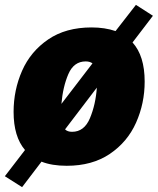

<svg xmlns="http://www.w3.org/2000/svg" viewBox="-34 -668 650 791"><path d="M596 -603 512 -493Q562 -438 562 -332Q562 -242 526.5 -162.5Q491 -83 418.5 -34Q346 15 241 15Q180 15 137 -2L57 103L-14 58L69 -50Q22 -105 22 -207Q22 -297 57 -376.5Q92 -456 164.5 -505.5Q237 -555 343 -555Q398 -555 442 -540L526 -648ZM219 -240 347 -407Q336 -415 319 -415Q270 -415 247.5 -362.5Q225 -310 219 -240ZM365 -307 234 -135Q244 -125 263 -125Q313 -125 336.5 -181Q360 -237 365 -307Z"/></svg>

Font: Bitter Pro Black
Style: Italic
Weight: 900
Italic angle: -9°
Designer: Sol Matas, and Bitter project Authors
Foundry: Sol Matas
Version: Version 1.010